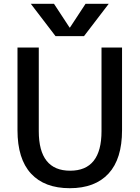

<svg xmlns="http://www.w3.org/2000/svg" viewBox="-20 -980 734 1010"><path d="M348 -835 430 -960H552L422 -790H272L142 -960H264L346 -835ZM184 -730V-290Q184 -82 349 -82Q514 -82 514 -290V-730H622V-295Q622 -144 551 -67Q480 10 347 10Q214 10 143 -67Q72 -144 72 -295V-730Z"/></svg>

Font: M PLUS 1p Medium
Style: Regular
Weight: 500
Version: Version 1.062